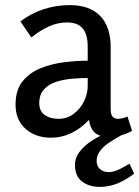

<svg xmlns="http://www.w3.org/2000/svg" viewBox="-20 -529 546 753"><path d="M253 -509Q332 -509 373 -466.5Q414 -424 414 -345V-102Q414 -79 422 -71Q430 -63 442 -63Q451 -63 461 -65.5Q471 -68 480 -72L498 -16Q481 -6 456 1.5Q431 9 405 9Q377 9 356 -5.5Q335 -20 329 -59Q300 -27 261.5 -8Q223 11 179 11Q120 11 80.5 -23.5Q41 -58 41 -119Q41 -176 68.5 -210Q96 -244 139.5 -261.5Q183 -279 232 -285Q281 -291 324 -291V-346Q324 -374 317 -395Q310 -416 292 -428.5Q274 -441 243 -441Q206 -441 171 -425Q136 -409 103 -382L60 -445Q102 -477 151.5 -493Q201 -509 253 -509ZM324 -223Q298 -223 265.5 -220.5Q233 -218 203 -209Q173 -200 153.5 -179.5Q134 -159 134 -124Q134 -93 155.5 -78Q177 -63 209 -63Q243 -63 269 -82.5Q295 -102 309.5 -131.5Q324 -161 324 -193ZM506 152Q477 175 443 189.5Q409 204 371 204Q330 204 302 183Q274 162 274 118Q274 89 293.5 64.5Q313 40 343 21Q373 2 405 -10Q437 -22 461 -26L484 -14Q468 -5 447 6.5Q426 18 405.5 32Q385 46 372 63.5Q359 81 359 102Q359 123 372.5 134.5Q386 146 407 146Q426 146 449 134.5Q472 123 488 113Z"/></svg>

Font: Rosario Medium
Style: Regular
Weight: 500
Version: Version 1.201